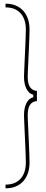

<svg xmlns="http://www.w3.org/2000/svg" viewBox="-20 -820 250 1040"><path d="M10 200Q71 200 105.5 162Q140 124 140 59Q140 45 139 17Q138 -11 136.5 -44.5Q135 -78 133.5 -110.5Q132 -143 131 -166Q130 -189 130 -195Q130 -236 143.5 -253.5Q157 -271 178 -272H180V-328H178Q157 -329 143.5 -347Q130 -365 130 -405Q130 -411 131 -434Q132 -457 133.5 -489.5Q135 -522 136.5 -555.5Q138 -589 139 -617Q140 -645 140 -659Q140 -724 105.5 -762Q71 -800 10 -800V-780Q62 -780 91 -748.5Q120 -717 120 -659Q120 -646 119 -618Q118 -590 116.5 -556.5Q115 -523 113.5 -490.5Q112 -458 111 -434.5Q110 -411 110 -405Q110 -365 123.5 -338.5Q137 -312 160 -307V-293Q137 -288 123.5 -262Q110 -236 110 -195Q110 -189 111 -165.5Q112 -142 113.5 -109.5Q115 -77 116.5 -43.5Q118 -10 119 17.5Q120 45 120 59Q120 117 91 148.5Q62 180 10 180Z"/></svg>

Font: Big Shoulders Display Thin
Style: Regular
Weight: 100
Designer: Patric King
Foundry: XO Type Co
Version: Version 1.000; ttfautohint (v1.8.2)